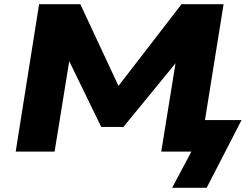

<svg xmlns="http://www.w3.org/2000/svg" viewBox="-20 -725 1175 918"><path d="M803 173 895 0H751L822 -440L828 -433L570 -118H464L304 -447L314 -451L241 0H55L167 -705H364L555 -296L534 -298L848 -705H1049L960 -151H1135L968 173Z"/></svg>

Font: Nunito Sans 7pt SemiExpanded Black
Style: Italic
Weight: 900
Width: 6
Italic angle: -9°
Designer: Vernon Adams
Foundry: Vernon Adams
Version: Version 3.101;gftools[0.9.27]